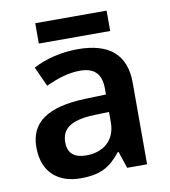

<svg xmlns="http://www.w3.org/2000/svg" viewBox="-80 -766 748 845"><g transform="rotate(-10 294.0 -343.5)"><path d="M453 -697H134V-606H453ZM297 -552C222 -552 151 -533 98 -505L138 -417C187 -439 237 -457 291 -457C351 -457 386 -430 386 -361V-334L292 -331C125 -325 44 -270 44 -158C44 -43 116 10 213 10C303 10 346 -16 393 -75H397L422 0H511V-364C511 -492 437 -552 297 -552ZM320 -254 386 -256V-210C386 -127 329 -85 255 -85C206 -85 173 -105 173 -157C173 -215 209 -250 320 -254Z"/></g></svg>

Font: Noto Sans Gurmukhi SemiBold
Style: Regular
Weight: 600
Designer: Jelle Bosma - Monotype Design Team
Foundry: Monotype Imaging Inc.
Version: Version 2.004